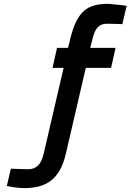

<svg xmlns="http://www.w3.org/2000/svg" viewBox="-20 -722 671 987"><path d="M319 66Q307 119 287 153.5Q267 188 240 208Q213 228 179 236.5Q145 245 105 245Q91 245 76 243.5Q61 242 47 240Q31 237 15 234L36 145Q37 145 47 145.5Q57 146 71.5 146.5Q86 147 101 147.5Q116 148 127 148Q153 148 173.5 130.5Q194 113 205 66L307 -373H250L273 -476H330L338 -509Q350 -562 365.5 -598Q381 -634 402 -656.5Q423 -679 451 -689.5Q479 -700 518 -702Q526 -702 537 -702Q548 -702 560 -700Q572 -698 584.5 -697.5Q597 -697 608 -695Q620 -693 631 -692L609 -598Q595 -598 581 -599Q569 -599 555.5 -599.5Q542 -600 530 -600Q498 -600 481 -580.5Q464 -561 454 -516L444 -476H574L551 -373H421L319 66Z"/></svg>

Font: Panefresco 800wt
Style: Italic
Weight: 800
Foundry: Campivisivi & Chank Co
Version: Version 1.001